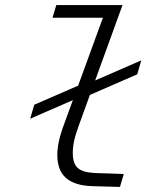

<svg xmlns="http://www.w3.org/2000/svg" viewBox="-20 -730 654 757"><path d="M303 -342 319 -397 537 -492 521 -437ZM99 -262 115 -317 322 -407 306 -352ZM202 -710H437L422 -660H187ZM234 -244 404 -710H463L291 -236Q277 -197 272 -173.5Q267 -150 267 -127Q267 -84 287.5 -67Q308 -50 352 -48L468 -44L453 7L345 4Q275 2 240.5 -28Q206 -58 206 -119Q206 -143 212 -172Q218 -201 234 -244Z"/></svg>

Font: Intel One Mono Light
Style: Italic
Weight: 300
Italic angle: -16°
Monospace: yes
Designer: Fred Shallcrass
Foundry: Frere-Jones Type LLC
Version: Version 1.004